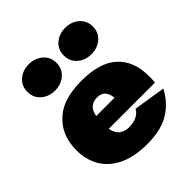

<svg xmlns="http://www.w3.org/2000/svg" viewBox="-200 -863 1008 1008"><g transform="rotate(-45 304.5 -358.5)"><path d="M335 -629Q335 -673 366.5 -700Q398 -727 443 -727Q488 -727 519.5 -700Q551 -673 551 -629Q551 -585 519.5 -558Q488 -531 443 -531Q398 -531 366.5 -558Q335 -585 335 -629ZM65 -629Q65 -673 96.5 -700Q128 -727 173 -727Q218 -727 249.5 -700Q281 -673 281 -629Q281 -585 249.5 -558Q218 -531 173 -531Q128 -531 96.5 -558Q65 -585 65 -629ZM582 -137Q548 -70 485 -30Q422 10 318 10Q221 10 157 -21Q93 -52 61.5 -106.5Q30 -161 30 -230Q30 -243 31 -255Q32 -267 34 -279Q48 -364 114.5 -417Q181 -470 308 -470Q443 -470 509 -409Q575 -348 575 -239Q575 -233 575 -219.5Q575 -206 573 -190H230Q238 -150 260.5 -135Q283 -120 308 -120Q380 -120 404 -165ZM303 -350Q242 -350 231 -284H367Q363 -318 347.5 -334Q332 -350 303 -350Z"/></g></svg>

Font: Jost* Black
Style: Regular
Weight: 900
Version: Version 3.7